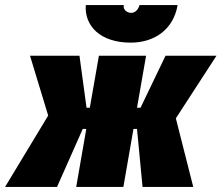

<svg xmlns="http://www.w3.org/2000/svg" viewBox="-66 -741 878 761"><path d="M-46 0H160L262 -230H276L236 0H423L463 -230H477L499 0H700L631 -272L792 -520H590L491 -314H477L513 -520H326L290 -314H277L249 -520H53L125 -283ZM452 -572C544 -572 621 -622 638 -721H487C482 -703 470 -690 454 -690C436 -690 420 -705 425 -721H274C268 -637 333 -572 452 -572Z"/></svg>

Font: Fixel Text 20240404 Black
Style: Italic
Weight: 900
Width: 4
Italic angle: -10°
Designer: AlfaBravo + MacPaw
Foundry: Kyrylo Tkachov, Marchela Mozhyna, Serhii Makarenko, Maria Weinstein, Zakhar Kryvoshyya
Version: Version 1.211;Glyphs 3.2 (3225)